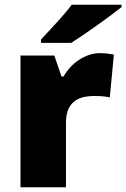

<svg xmlns="http://www.w3.org/2000/svg" viewBox="-20 -786 530 806"><path d="M490 -756V-766H281C248 -721 186 -657 152 -620V-606H279C333 -640 443 -718 490 -756ZM400 -563C337 -563 277 -519 247 -465H238L208 -553H66V0H257V-272C257 -372 328 -383 376 -383C411 -383 428 -380 441 -377L458 -557C447 -559 421 -563 400 -563Z"/></svg>

Font: Noto Sans Lao UI Blk
Style: Regular
Weight: 900
Designer: Monotype Design Team
Foundry: Monotype Imaging Inc.
Version: Version 2.000